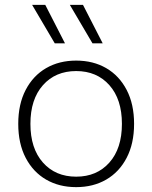

<svg xmlns="http://www.w3.org/2000/svg" viewBox="-20 -759 625 789"><path d="M293 -510Q363 -510 416.5 -479Q470 -448 500.5 -389.5Q531 -331 531 -250Q531 -169 500.5 -110.5Q470 -52 416.5 -21Q363 10 293 10Q223 10 169.5 -21Q116 -52 85.5 -110.5Q55 -169 55 -250Q55 -331 85.5 -389.5Q116 -448 169.5 -479Q223 -510 293 -510ZM293 -467Q208 -467 156.5 -409Q105 -351 105 -250Q105 -149 156.5 -91Q208 -33 293 -33Q378 -33 429.5 -91Q481 -149 481 -250Q481 -351 429.5 -409Q378 -467 293 -467ZM247 -581H205L112 -739H166ZM402 -581H360L267 -739H321Z"/></svg>

Font: Work Sans Light
Style: Regular
Weight: 300
Designer: Wei Huang
Foundry: Wei Huang
Version: Version 2.012; ttfautohint (v1.8.3)